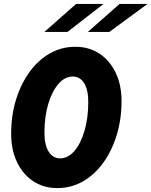

<svg xmlns="http://www.w3.org/2000/svg" viewBox="-20 -950 774 981"><path d="M273 11Q203 11 150 -24Q97 -59 67 -121.5Q37 -184 37 -266Q37 -361 62 -441.5Q87 -522 131.5 -583Q176 -644 235.5 -677.5Q295 -711 365 -711Q435 -711 488 -676Q541 -641 571 -578.5Q601 -516 601 -434Q601 -340 576 -259Q551 -178 506.5 -117Q462 -56 402.5 -22.5Q343 11 273 11ZM287 -141Q328 -141 360.5 -179Q393 -217 412 -282.5Q431 -348 431 -429Q431 -491 410 -525Q389 -559 351 -559Q311 -559 278 -520.5Q245 -482 226 -417Q207 -352 207 -271Q207 -210 228.5 -175.5Q250 -141 287 -141ZM207 -787 369 -930H509L325 -787ZM429 -787 591 -930H734L539 -787Z"/></svg>

Font: Red Hat Mono
Style: Bold Italic
Weight: 700
Italic angle: -12°
Monospace: yes
Designer: Pentagram, MCKL
Foundry: Pentagram, MCKL
Version: Version 1.023; ttfautohint (v1.8.3)